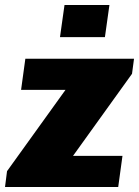

<svg xmlns="http://www.w3.org/2000/svg" viewBox="-38 -745 555 765"><path d="M-18 0 -10 -63 223 -387H46L63 -511H496L488 -451L253 -124H450L433 0ZM201 -597 219 -725H398L380 -597Z"/></svg>

Font: Chivo Medium Black
Style: Italic
Weight: 900
Italic angle: -8.05°
Version: Version 2.002